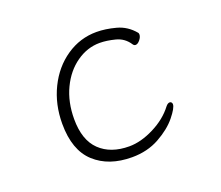

<svg xmlns="http://www.w3.org/2000/svg" viewBox="-120 -888 1241 1080"><g transform="rotate(-20 500.0 -347.5)"><path d="M499 18Q360 18 276.5 -58.5Q193 -135 193 -293Q193 -409 240 -505Q287 -601 369 -657Q451 -713 550 -713Q603 -713 665 -696.5Q727 -680 770 -628Q773 -624 773 -617Q773 -602 759.5 -585.5Q746 -569 733 -569Q724 -569 718 -578Q689 -623 638 -636Q587 -649 546 -649Q472 -649 407 -603.5Q342 -558 303.5 -477.5Q265 -397 265 -295Q265 -169 329.5 -107Q394 -45 505 -45Q575 -45 653.5 -84.5Q732 -124 778 -185Q790 -200 802 -200Q808 -200 812 -195.5Q816 -191 816 -184Q816 -162 775.5 -112Q735 -62 663 -22Q591 18 499 18Z"/></g></svg>

Font: Fusion Kai T
Style: Regular
Weight: 400
Designer: Fontworks Inc.
Version: Version 24.134;May 13, 2024